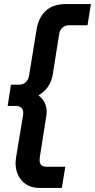

<svg xmlns="http://www.w3.org/2000/svg" viewBox="-20 -750 470 950"><path d="M178 180Q121 180 89 145Q57 110 57 56Q57 49 58 41.5Q59 34 60 26L93 -174Q94 -179 94.5 -184Q95 -189 95 -193Q95 -207 85.5 -216.5Q76 -226 60 -226H18L34 -331H76Q94 -331 107.5 -343.5Q121 -356 124 -377L161 -604Q171 -664 207 -697Q243 -730 307 -730H430L413 -625H321Q303 -625 289.5 -613.5Q276 -602 273 -583L241 -381Q236 -349 218.5 -322.5Q201 -296 170 -278Q190 -264 200.5 -243Q211 -222 211 -198Q211 -193 210.5 -187Q210 -181 209 -175L178 21Q177 26 176.5 32.5Q176 39 176 43Q176 75 210 75H303L286 180Z"/></svg>

Font: MuseoModerno Thin Medium
Style: Italic
Weight: 500
Italic angle: -9°
Version: Version 1.003